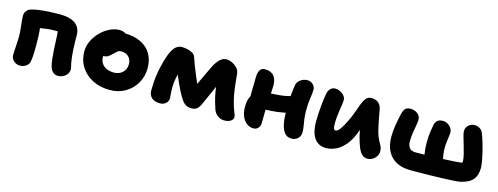

<svg xmlns="http://www.w3.org/2000/svg" viewBox="-20 -1125 4486 1728"><g transform="rotate(15 2223.5 -260.5)"><path d="M509 10Q486 10 466 -7Q446 -24 438 -51Q429 -81 424.5 -122.5Q420 -164 417.5 -207.5Q415 -251 413.5 -288Q412 -325 411 -346Q410 -362 407.5 -375Q405 -388 402 -398L432 -377H374Q343 -377 306 -372.5Q269 -368 234.5 -362Q200 -356 176 -349L224 -452Q244 -394 248.5 -337Q253 -280 253 -215Q253 -186 252.5 -156.5Q252 -127 250 -100Q248 -73 244 -53Q239 -26 215 -8.5Q191 9 157 9Q124 9 99.5 -13.5Q75 -36 75 -67Q75 -89 77 -118.5Q79 -148 81 -179Q83 -210 83 -235Q83 -276 79.5 -309.5Q76 -343 72.5 -373.5Q69 -404 69 -437Q69 -457 84 -477Q99 -497 124 -504Q156 -514 200 -519.5Q244 -525 292 -527.5Q340 -530 384 -530Q485 -530 533.5 -493Q582 -456 582 -385Q582 -366 582.5 -330Q583 -294 585.5 -252Q588 -210 593 -170Q598 -130 606 -101Q608 -95 609 -88.5Q610 -82 610 -76Q610 -39 580 -14.5Q550 10 509 10Z M995 12Q905 12 835 -23.5Q765 -59 725 -122Q685 -185 685 -266Q685 -315 707.5 -362.5Q730 -410 767.5 -448.5Q805 -487 851.5 -510Q898 -533 945 -533Q965 -533 982.5 -526.5Q1000 -520 1011 -506.5Q1022 -493 1022 -470Q1022 -430 1005 -399Q988 -368 937 -352Q918 -346 900.5 -332Q883 -318 871.5 -298.5Q860 -279 860 -259Q860 -210 895 -179.5Q930 -149 990 -149Q1039 -149 1071 -179Q1103 -209 1103 -258Q1103 -300 1076 -325.5Q1049 -351 1007 -351Q986 -351 972 -339Q958 -327 938 -307Q924 -293 912.5 -284.5Q901 -276 889 -272.5Q877 -269 861 -269Q842 -269 826.5 -284.5Q811 -300 811 -345Q811 -376 827 -406.5Q843 -437 869 -461.5Q895 -486 927 -501Q959 -516 991 -516Q1081 -516 1144.5 -485.5Q1208 -455 1241.5 -399Q1275 -343 1275 -266Q1275 -187 1238 -124Q1201 -61 1138 -24.5Q1075 12 995 12Z M1463 11Q1412 11 1385 -14Q1358 -39 1358 -83Q1358 -110 1361 -162Q1364 -214 1375 -269Q1397 -373 1419.5 -429.5Q1442 -486 1468 -508Q1494 -530 1524 -530Q1548 -530 1575.5 -524Q1603 -518 1625 -505Q1647 -492 1653 -471Q1662 -443 1679 -398.5Q1696 -354 1716.5 -305.5Q1737 -257 1757.5 -216Q1778 -175 1794 -154L1699 -143Q1722 -198 1743.5 -246Q1765 -294 1786.5 -338.5Q1808 -383 1828 -425Q1851 -472 1879.5 -499.5Q1908 -527 1942 -527Q1962 -527 1984 -518Q2006 -509 2019 -499Q2042 -483 2053.5 -464Q2065 -445 2067 -413Q2073 -341 2081 -282.5Q2089 -224 2101 -180Q2115 -124 2129.5 -90Q2144 -56 2144 -45Q2144 -20 2121 -5Q2098 10 2060 10Q2027 10 1999.5 -10.5Q1972 -31 1960 -65Q1950 -95 1939 -133Q1928 -171 1919 -223.5Q1910 -276 1904 -348L1955 -361Q1940 -326 1923.5 -287.5Q1907 -249 1890 -211Q1873 -173 1857.5 -138Q1842 -103 1829 -75Q1817 -49 1799 -34Q1781 -19 1751 -19Q1719 -19 1699 -29.5Q1679 -40 1664 -60Q1649 -80 1633 -108Q1625 -121 1612 -147Q1599 -173 1584.5 -205Q1570 -237 1556.5 -269Q1543 -301 1534.5 -327.5Q1526 -354 1525 -368L1586 -369Q1575 -354 1563 -319Q1551 -284 1542.5 -241Q1534 -198 1534 -157Q1534 -125 1536.5 -98.5Q1539 -72 1539 -57Q1539 -27 1517 -8Q1495 11 1463 11Z M2335 11Q2299 11 2271 -10Q2243 -31 2227 -68.5Q2211 -106 2211 -157Q2211 -222 2233.5 -260Q2256 -298 2276 -313Q2287 -322 2300.5 -326.5Q2314 -331 2328 -331Q2401 -331 2480 -338Q2559 -345 2623 -370L2675 -233Q2625 -210 2566.5 -198Q2508 -186 2447 -182.5Q2386 -179 2328 -179L2233 -212Q2233 -271 2235 -330Q2237 -389 2237 -441Q2237 -476 2250.5 -503Q2264 -530 2298 -530Q2355 -530 2382 -497.5Q2409 -465 2409 -409Q2409 -385 2407 -356Q2405 -327 2403 -297Q2401 -267 2399 -240.5Q2397 -214 2397 -196Q2397 -168 2396 -137Q2395 -106 2395 -57Q2395 -28 2378 -8.5Q2361 11 2335 11ZM2688 11Q2646 11 2622.5 -19Q2599 -49 2589 -99.5Q2579 -150 2579 -211Q2579 -307 2584 -368Q2589 -429 2596 -463Q2602 -494 2630.5 -514Q2659 -534 2693 -534Q2723 -534 2745 -513.5Q2767 -493 2767 -466Q2767 -430 2759 -383.5Q2751 -337 2751 -268Q2751 -222 2756 -187.5Q2761 -153 2766 -125Q2771 -97 2771 -67Q2771 -36 2748.5 -12.5Q2726 11 2688 11Z M3011 13Q2969 13 2940.5 -4Q2912 -21 2895 -50Q2878 -79 2870.5 -116Q2863 -153 2863 -193Q2863 -227 2865 -264.5Q2867 -302 2870.5 -338.5Q2874 -375 2878 -406Q2882 -437 2886 -456Q2892 -491 2911 -508.5Q2930 -526 2952 -526Q2979 -526 3002 -514.5Q3025 -503 3039.5 -485Q3054 -467 3054 -446Q3054 -430 3050.5 -405Q3047 -380 3042.5 -350.5Q3038 -321 3034.5 -290Q3031 -259 3031 -229Q3031 -214 3032 -198.5Q3033 -183 3037.5 -172.5Q3042 -162 3052 -162Q3073 -162 3096 -195Q3119 -228 3141 -275Q3164 -320 3179.5 -365Q3195 -410 3209 -446.5Q3223 -483 3241.5 -505.5Q3260 -528 3290 -528Q3337 -528 3361 -503.5Q3385 -479 3389 -443Q3394 -417 3401 -378Q3408 -339 3416 -302.5Q3424 -266 3429 -248Q3441 -206 3455.5 -179.5Q3470 -153 3480.5 -131.5Q3491 -110 3491 -84Q3491 -60 3478 -39Q3465 -18 3443.5 -4.5Q3422 9 3396 9Q3365 9 3344 -11Q3323 -31 3307.5 -69Q3292 -107 3278 -160Q3269 -198 3261 -235Q3253 -272 3246.5 -307Q3240 -342 3235 -373L3317 -389Q3313 -376 3304.5 -347.5Q3296 -319 3283 -281Q3270 -243 3255 -200Q3228 -126 3188 -78.5Q3148 -31 3102 -9Q3056 13 3011 13Z M3801 9Q3732 9 3684.5 -11Q3637 -31 3608 -65.5Q3579 -100 3566 -144Q3553 -188 3553 -236Q3553 -292 3562 -345.5Q3571 -399 3584 -456Q3592 -490 3606.5 -508Q3621 -526 3656 -526Q3692 -526 3721 -505.5Q3750 -485 3750 -443Q3750 -428 3744 -397Q3738 -366 3731.5 -324.5Q3725 -283 3725 -236Q3725 -207 3741.5 -182.5Q3758 -158 3802 -158Q3830 -158 3875.5 -159Q3921 -160 3973 -161.5Q4025 -163 4075.5 -165.5Q4126 -168 4165 -170.5Q4204 -173 4222 -175Q4227 -176 4230 -179Q4233 -182 4233 -188Q4233 -215 4223.5 -253.5Q4214 -292 4202 -332Q4190 -372 4180.5 -405.5Q4171 -439 4171 -455Q4171 -489 4194.5 -511Q4218 -533 4252 -533Q4275 -533 4296.5 -521.5Q4318 -510 4328 -488Q4337 -469 4350 -429Q4363 -389 4375.5 -340Q4388 -291 4396.5 -246.5Q4405 -202 4405 -174Q4405 -105 4370.5 -64.5Q4336 -24 4256 -7Q4238 -3 4196 -0.5Q4154 2 4099 4Q4044 6 3987 7Q3930 8 3881 8.5Q3832 9 3801 9ZM3978 -54Q3950 -54 3925.5 -71.5Q3901 -89 3893 -117Q3886 -142 3882 -167.5Q3878 -193 3876 -218.5Q3874 -244 3874 -268Q3874 -328 3881 -374Q3888 -420 3892 -438Q3897 -463 3913.5 -479.5Q3930 -496 3967 -496Q3989 -496 4009.5 -484.5Q4030 -473 4043.5 -453Q4057 -433 4057 -406Q4057 -399 4053.5 -375.5Q4050 -352 4046.5 -320.5Q4043 -289 4043 -259Q4043 -231 4047 -205.5Q4051 -180 4054.5 -161.5Q4058 -143 4058 -136Q4058 -104 4034.5 -79Q4011 -54 3978 -54Z"/></g></svg>

Font: Shantell Sans ExtraBold
Style: Regular
Weight: 800
Designer: Stephen Nixon, Anya Danilova, Shantell Martin
Foundry: Arrow Type
Version: Version 1.011;[c5ecc13dd]